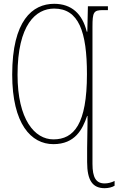

<svg xmlns="http://www.w3.org/2000/svg" viewBox="-20 -747 621 1007"><path d="M529 240C548 240 569 235 581 227V202C566 210 546 215 529 215C484 215 465 185 465 112V-606C465 -684 471 -694 521 -694H546V-714H441L438 -581H435C412 -674 356 -727 264 -727C150 -727 44 -639 44 -356C44 -97 143 9 260 9C374 9 413 -69 437 -139H439C440 -100 437 -24 437 30V103C437 200 466 240 529 240ZM260 -16C162 -16 72 -120 72 -355C72 -618 168 -702 264 -702C393 -702 436 -581 436 -358C436 -96 368 -16 260 -16Z"/></svg>

Font: Noto Serif ExtraCondensed Thin
Style: Regular
Weight: 100
Width: 2
Designer: Monotype Design Team
Foundry: Monotype Imaging Inc.
Version: Version 2.013